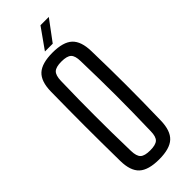

<svg xmlns="http://www.w3.org/2000/svg" viewBox="-308 -993 1035 1035"><g transform="rotate(-45 210.0 -475.0)"><path d="M209.5 7Q128 7 92 -26.2Q56 -59.5 55 -135.5Q54 -211.5 53.5 -276.2Q53 -341 53 -402.2Q53 -463.5 53.5 -527.2Q54 -591 55 -664Q56 -740.5 92 -773.8Q128 -807 209.5 -807Q290.5 -807 326.2 -773.8Q362 -740.5 363.5 -664Q365.5 -591 366.2 -527.2Q367 -463.5 367 -402.2Q367 -341 366.2 -276.2Q365.5 -211.5 363.5 -135.5Q362 -59.5 326.2 -26.2Q290.5 7 209.5 7ZM209.5 -61.5Q251.5 -61.5 267.8 -76.8Q284 -92 284.5 -133Q286.5 -210 287.5 -274.5Q288.5 -339 288.5 -399.5Q288.5 -460 287.5 -524.8Q286.5 -589.5 284.5 -667Q284 -708 267.8 -723.5Q251.5 -739 209.5 -739Q167.5 -739 151.2 -723.5Q135 -708 134 -667Q132 -591.5 131.2 -527.5Q130.5 -463.5 130.5 -403Q130.5 -342.5 131.2 -277.2Q132 -212 134 -133Q135 -92 151.2 -76.8Q167.5 -61.5 209.5 -61.5ZM185 -840 268 -957H331.5L244.5 -840Z"/></g></svg>

Font: Big Shoulders Text Thin
Style: Regular
Weight: 400
Version: Version 2.002